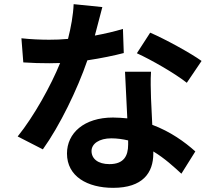

<svg xmlns="http://www.w3.org/2000/svg" viewBox="-20 -839 1040 923"><path d="M878 -441 949 -546C898 -583 774 -651 702 -682L638 -583C706 -552 820 -487 878 -441ZM596 -164V-144C596 -89 575 -50 506 -50C451 -50 420 -76 420 -113C420 -148 457 -174 515 -174C543 -174 570 -170 596 -164ZM706 -494H581L592 -270C569 -272 547 -274 523 -274C384 -274 302 -199 302 -101C302 9 400 64 524 64C666 64 717 -8 717 -101V-111C772 -78 817 -36 852 -4L919 -111C868 -157 798 -207 712 -239L706 -366C705 -410 703 -452 706 -494ZM472 -805 334 -819C332 -767 321 -707 307 -652C276 -649 246 -648 216 -648C179 -648 126 -650 83 -655L92 -539C135 -536 176 -535 217 -535L269 -536C225 -428 144 -281 65 -183L186 -121C267 -234 352 -409 400 -549C467 -559 529 -572 575 -584L571 -700C532 -688 485 -677 436 -668Z"/></svg>

Font: Noto Sans CJK TC
Style: Bold
Weight: 700
Designer: Ryoko NISHIZUKA 西塚涼子 (kana, bopomofo & ideographs); Paul D. Hunt (Latin, Greek & Cyrillic); Sandoll Communications 산돌커뮤니
Foundry: Adobe
Version: Version 2.004;hotconv 1.0.118;makeotfexe 2.5.65603